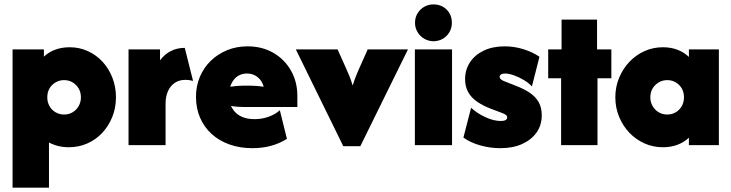

<svg xmlns="http://www.w3.org/2000/svg" viewBox="-20 -656 3306 868"><path d="M36.8 192.4V-432.6H178.5V-400Q200.7 -420.8 230.2 -431.6Q259.7 -442.4 295.1 -442.4Q338.9 -442.4 377.1 -425Q415.3 -407.6 443.8 -376.7Q472.2 -345.8 488.2 -304.5Q504.2 -263.2 504.2 -216Q504.2 -168.8 487.8 -127.8Q471.5 -86.8 442.4 -55.6Q413.2 -24.3 374.3 -7.3Q335.4 9.7 291 9.7Q266.7 9.7 243.7 4.2Q220.8 -1.4 201.4 -11.8V192.4ZM269.4 -138.2Q291.7 -138.2 308.7 -148.6Q325.7 -159 335.8 -176.7Q345.8 -194.4 345.8 -216Q345.8 -238.2 335.8 -255.6Q325.7 -272.9 308.7 -283.3Q291.7 -293.8 269.4 -293.8Q248.6 -293.8 230.9 -283.3Q213.2 -272.9 203.5 -255.9Q193.8 -238.9 193.8 -216Q193.8 -194.4 203.5 -176.7Q213.2 -159 230.9 -148.6Q248.6 -138.2 269.4 -138.2Z M561.1 0V-432.6H703.5V-383.3Q724.3 -411.1 752.4 -425.3Q780.6 -439.6 815.3 -439.6L852.8 -290.3Q843.8 -292.4 835.4 -293.8Q827.1 -295.1 818.8 -295.1Q791 -295.1 770.8 -281.9Q750.7 -268.8 739.6 -244.4Q728.5 -220.1 728.5 -186.8V0Z M1121.5 13.9Q1064.6 13.9 1017.7 -2.8Q970.8 -19.4 936.8 -50.3Q902.8 -81.2 884.4 -124Q866 -166.7 866 -218.1Q866 -267.4 883.7 -309Q901.4 -350.7 933 -381.2Q964.6 -411.8 1006.9 -429.2Q1049.3 -446.5 1099.3 -446.5Q1164.6 -446.5 1215.3 -417.4Q1266 -388.2 1295.1 -337.5Q1324.3 -286.8 1324.3 -222.2V-172.2H1083.3Q1070.1 -172.2 1055.2 -173.3Q1040.3 -174.3 1024.3 -177.1Q1033.3 -157.6 1047.9 -144.4Q1062.5 -131.2 1083.3 -124.3Q1104.2 -117.4 1130.6 -117.4Q1164.6 -117.4 1194.4 -128.1Q1224.3 -138.9 1245.1 -157.6L1277.1 -28.5Q1246.5 -8.3 1206.6 2.8Q1166.7 13.9 1121.5 13.9ZM1020.8 -263.9Q1036.1 -266 1051.4 -267.4Q1066.7 -268.8 1079.2 -268.8H1112.5Q1125.7 -268.8 1142.4 -267.4Q1159 -266 1172.2 -263.9Q1166.7 -283.3 1155.6 -296.5Q1144.4 -309.7 1129.5 -316.7Q1114.6 -323.6 1096.5 -323.6Q1078.5 -323.6 1063.5 -316.7Q1048.6 -309.7 1037.8 -296.5Q1027.1 -283.3 1020.8 -263.9Z M1531.9 4.9 1317.4 -432.6H1506.2L1545.1 -345.8Q1552.1 -330.6 1559.4 -312.8Q1566.7 -295.1 1574.3 -269.4Q1582.6 -295.1 1589.6 -312.8Q1596.5 -330.6 1603.5 -345.8L1642.4 -432.6H1824.3L1609 4.9Z M1855.6 0V-432.6H2023.6V0ZM1939.6 -469.4Q1916.7 -470.1 1897.9 -480.9Q1879.2 -491.7 1867.7 -510.8Q1856.2 -529.9 1856.2 -552.8Q1856.2 -577.1 1867.7 -595.8Q1879.2 -614.6 1897.9 -625.3Q1916.7 -636.1 1939.6 -636.1Q1963.9 -636.1 1982.6 -625.3Q2001.4 -614.6 2012.2 -595.8Q2022.9 -577.1 2022.9 -552.8Q2022.9 -529.9 2011.8 -510.8Q2000.7 -491.7 1982.3 -480.9Q1963.9 -470.1 1939.6 -469.4Z M2242.4 13.9Q2195.8 13.9 2151.4 1.4Q2106.9 -11.1 2075 -34L2109.7 -168.8Q2136.8 -143.8 2174.3 -126.4Q2211.8 -109 2244.4 -109Q2259 -109 2266 -113.5Q2272.9 -118.1 2272.9 -125Q2272.9 -131.9 2267.4 -136.1Q2261.8 -140.3 2253.5 -143.8L2198.6 -164.6Q2162.5 -178.5 2136.5 -196.5Q2110.4 -214.6 2096.5 -239.6Q2082.6 -264.6 2082.6 -298.6Q2082.6 -341 2104.9 -374.7Q2127.1 -408.3 2167.4 -427.4Q2207.6 -446.5 2261.8 -446.5Q2305.6 -446.5 2347.2 -433.3Q2388.9 -420.1 2418.8 -399.3L2384.7 -265.3Q2370.1 -281.2 2347.9 -294.4Q2325.7 -307.6 2303.1 -315.6Q2280.6 -323.6 2263.2 -323.6Q2251.4 -323.6 2245.1 -319.4Q2238.9 -315.3 2238.9 -308.3Q2238.9 -303.5 2243.1 -299Q2247.2 -294.4 2256.2 -290.3L2309 -269.4Q2347.9 -254.9 2374.7 -236.8Q2401.4 -218.8 2415.3 -194.1Q2429.2 -169.4 2429.2 -134.7Q2429.2 -90.3 2405.6 -56.9Q2381.9 -23.6 2340.3 -4.9Q2298.6 13.9 2242.4 13.9Z M2516.7 0V-302.1H2458.3V-432.6H2518.8V-567.4H2679.2V-432.6H2743.8V-302.1H2681.2V0Z M2977.1 9.7Q2932.6 9.7 2893.8 -7.6Q2854.9 -25 2825.3 -55.9Q2795.8 -86.8 2778.8 -128.1Q2761.8 -169.4 2761.8 -216Q2761.8 -263.2 2778.8 -304.2Q2795.8 -345.1 2825.3 -376.4Q2854.9 -407.6 2893.8 -425Q2932.6 -442.4 2977.1 -442.4Q3012.5 -442.4 3042.4 -431.2Q3072.2 -420.1 3094.4 -398.6V-432.6H3229.9V0H3094.4V-33.3Q3072.2 -12.5 3042.4 -1.4Q3012.5 9.7 2977.1 9.7ZM2996.5 -138.2Q3018.1 -138.2 3035.4 -148.6Q3052.8 -159 3062.5 -176.7Q3072.2 -194.4 3072.2 -216Q3072.2 -238.2 3062.5 -255.6Q3052.8 -272.9 3035.4 -283.3Q3018.1 -293.8 2996.5 -293.8Q2975 -293.8 2957.6 -283.3Q2940.3 -272.9 2930.2 -255.9Q2920.1 -238.9 2920.1 -216Q2920.1 -194.4 2930.2 -176.7Q2940.3 -159 2957.6 -148.6Q2975 -138.2 2996.5 -138.2Z"/></svg>

Font: Afacad Flux Black
Style: Regular
Weight: 900
Designer: Kristian Moeller
Foundry: Dicotype
Version: Version 1.100